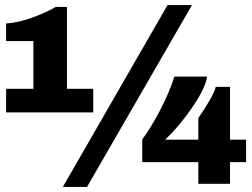

<svg xmlns="http://www.w3.org/2000/svg" viewBox="-20 -720 988 752"><path d="M320.8 12.2H226.1L636.2 -700.2H731.9ZM242.2 -372.1H345.2V-279.8H3.9V-372.1H110.8V-559.1H3.9V-627.9Q49.8 -630.9 103 -649.9Q160.6 -670.4 198.2 -692.9H242.2ZM791 -419.9Q785.2 -375 731.9 -297.9Q680.2 -223.1 627 -172.9H756.8V-257.8Q778.8 -289.1 797.9 -321.8Q818.8 -356 825.2 -379.9H880.9V-172.9H943.8V-85H880.9V0H756.8V-85H537.1V-173.8Q573.2 -222.7 606.9 -288.1Q642.6 -356.4 663.1 -419.9Z"/></svg>

Font: Archivo-RBTV
Style: Regular
Weight: 500
Designer: Hector Gatti
Foundry: Hector Gatti
Version: ""